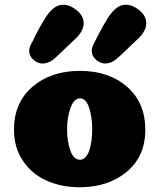

<svg xmlns="http://www.w3.org/2000/svg" viewBox="-20 -783 671 810"><path d="M369 -237Q369 -289 356 -328.5Q343 -368 318 -368Q292 -368 277.5 -328Q263 -288 263 -237Q263 -186 277 -147.5Q291 -109 317 -109Q331 -109 341 -120Q351 -131 357 -149.5Q363 -168 366 -190.5Q369 -213 369 -237ZM317 7Q239 7 176.5 -21Q114 -49 76.5 -105Q39 -161 39 -236Q39 -350 117 -417Q195 -484 317 -484Q439 -484 516 -417Q593 -350 593 -236Q593 -123 514.5 -58Q436 7 317 7ZM247 -763Q275 -763 304 -739.5Q333 -716 333 -685Q333 -656 305 -626L221 -546Q219 -544 214 -539.5Q209 -535 206 -533Q203 -531 198.5 -527.5Q194 -524 190 -522.5Q186 -521 181 -519Q176 -517 170.5 -516Q165 -515 160 -515Q139 -515 121 -531Q103 -547 103 -569Q103 -573 104 -577.5Q105 -582 106.5 -586.5Q108 -591 111 -596.5Q114 -602 116 -606Q118 -610 121.5 -616.5Q125 -623 126 -627Q153 -679 171.5 -708Q190 -737 210 -751Q227 -763 247 -763ZM511 -763Q539 -763 568 -739.5Q597 -716 597 -685Q597 -656 569 -626L485 -546Q483 -545 476.5 -539Q470 -533 467.5 -531Q465 -529 458.5 -525Q452 -521 447.5 -519.5Q443 -518 436.5 -516.5Q430 -515 424 -515Q403 -515 385 -531Q367 -547 367 -569Q367 -573 368 -578.5Q369 -584 372 -591Q375 -598 377.5 -602.5Q380 -607 384.5 -615.5Q389 -624 390 -627Q417 -679 435.5 -708Q454 -737 474 -751Q491 -763 511 -763Z"/></svg>

Font: Coiny 2.0
Style: Regular
Weight: 400
Version: Version 1.001 July 11, 2018